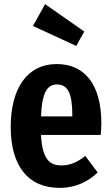

<svg xmlns="http://www.w3.org/2000/svg" viewBox="-20 -895 541 932"><path d="M199 -875 140 -769 350 -672 389 -742ZM472 -296C472 -489 388 -584 256 -584C109 -584 32 -462 32 -279C32 -94 113 17 269 17C348 17 409 -14 454 -58L394 -138C354 -107 321 -92 278 -92C221 -92 185 -122 179 -240H469C470 -255 472 -277 472 -296ZM331 -330H179C184 -450 211 -485 257 -485C310 -485 331 -439 331 -338Z"/></svg>

Font: Glow Sans TC Compressed
Style: Bold
Weight: 700
Width: 2
Designer: Ryoko NISHIZUKA (kana, bopomofo & ideographs); Paul D. Hunt (Latin, Greek & Cyrillic); Sandoll Communications, Soo-young
Version: Version 0.93